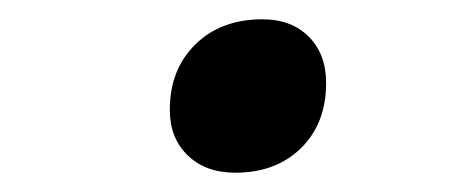

<svg xmlns="http://www.w3.org/2000/svg" viewBox="-20 -448 476 199"><path d="M156 -334Q156 -376 182.5 -402Q209 -428 252 -428Q282 -428 300 -410Q318 -392 318 -362Q318 -320 292 -294.5Q266 -269 224 -269Q193 -269 174.5 -287Q156 -305 156 -334Z"/></svg>

Font: Mali
Style: Italic
Weight: 400
Italic angle: -10°
Version: Version 1.000; ttfautohint (v1.6)